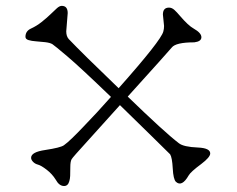

<svg xmlns="http://www.w3.org/2000/svg" viewBox="-20 -680 799 648"><path d="M529.8 -630.9Q529.8 -654.3 550.3 -654.3Q560.1 -654.3 568.6 -646.5Q577.1 -638.7 586.9 -627Q615.7 -593.3 633.8 -583.5Q659.7 -568.8 659.7 -554.4Q659.7 -540 635.7 -537.1Q573.2 -537.1 559.6 -519.5Q549.3 -506.8 411.1 -354Q536.1 -232.9 583.5 -196.8Q599.1 -184.1 648.4 -182.1Q689.5 -180.2 689.5 -162.1Q689.5 -149.4 659.2 -126.5Q623.5 -100.1 616.7 -87.9Q593.8 -47.9 573.7 -66.4Q564.9 -75.2 563 -111.8Q561 -148.4 554.2 -159.2Q554.2 -159.2 489.3 -223.1Q424.3 -287.1 384.8 -325.2L237.3 -161.6Q223.6 -146 221.7 -142.6Q217.3 -134.8 217.3 -115.7Q217.3 -96.7 216.8 -86.4Q216.3 -76.2 213.9 -68.4Q209.5 -52.2 196.3 -52.2Q179.7 -52.2 168 -73.7Q156.2 -92.8 137.5 -107.2Q118.7 -121.6 108.4 -124.3Q98.1 -127 91.6 -133.8Q85 -140.6 85 -147.5Q85 -167 132.8 -173.8Q184.1 -181.6 195.6 -189.7Q207 -197.8 223.1 -213.4Q239.3 -229 259.8 -250.5Q308.1 -300.3 354.5 -353Q250 -453.6 207.3 -489.7Q164.6 -525.9 157 -530.8Q149.4 -535.6 133.1 -537.6Q116.7 -539.6 101.8 -540.5Q86.9 -541.5 76.4 -544.7Q65.9 -547.9 65.9 -555.7Q65.9 -575.2 84.7 -583.7Q103.5 -592.3 120.4 -605.7Q137.2 -619.1 149.7 -631.1Q162.1 -643.1 171.4 -651.6Q180.7 -660.2 188.5 -660.2Q208.5 -660.2 208.5 -635.7L203.6 -574.2Q203.6 -557.6 211.9 -548.3Q256.3 -501.5 380.4 -382.3Q523.9 -543.9 531.2 -573.7Q533.7 -582.5 533.7 -592.3Z"/></svg>

Font: Snowburst One
Style: Regular
Weight: 400
Designer: Annet Stirling
Foundry: Annet Stirling
Version: Version 1.001